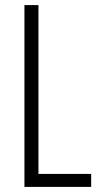

<svg xmlns="http://www.w3.org/2000/svg" viewBox="-20 -734 396 754"><path d="M76 0V-714H131V-51H338V0Z"/></svg>

Font: Noto Sans Telugu ExtraCondensed Light
Style: Regular
Weight: 300
Width: 2
Designer: Jelle Bosma - Monotype Design Team
Foundry: Monotype Imaging Inc.
Version: Version 2.005; ttfautohint (v1.8.4.7-5d5b)